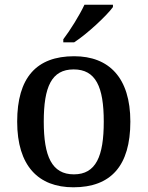

<svg xmlns="http://www.w3.org/2000/svg" viewBox="-20 -786 627 816"><path d="M249 -619V-606H295C351 -642 435 -721 460 -756V-766H339C318 -721 278 -657 249 -619ZM292 10C451 10 534 -81 534 -269C534 -456 443 -547 295 -547C135 -547 53 -456 53 -269C53 -81 143 10 292 10ZM294 -45C200 -45 166 -122 166 -269C166 -417 199 -491 293 -491C387 -491 421 -417 421 -269C421 -122 388 -45 294 -45Z"/></svg>

Font: Noto Serif Devanagari Medium
Style: Regular
Weight: 500
Designer: Universal Thirst, Indian Type Foundry and the Monotype Design Team
Foundry: Monotype Imaging Inc.
Version: Version 2.004